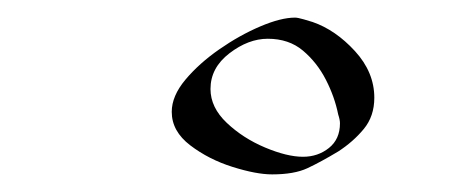

<svg xmlns="http://www.w3.org/2000/svg" viewBox="-20 -592 525 218"><path d="M289 -394Q271 -394 244 -402.5Q217 -411 196 -427Q175 -443 175 -465Q175 -483 190.5 -501.5Q206 -520 229 -536Q252 -552 275.5 -562Q299 -572 315 -572Q318 -572 325 -570Q332 -568 335 -567Q361 -558 383 -534Q405 -510 405 -481Q405 -460 393 -445.5Q381 -431 364 -420Q344 -408 329 -401Q314 -394 289 -394ZM324 -414Q341 -414 353.5 -424Q366 -434 366 -452Q366 -456 364 -462Q360 -482 350 -501.5Q340 -521 324 -534.5Q308 -548 284 -548Q262 -548 240.5 -531.5Q219 -515 219 -491Q219 -470 237.5 -452.5Q256 -435 281 -424.5Q306 -414 324 -414Z"/></svg>

Font: My Soul
Style: Regular
Weight: 400
Designer: Robert E. Leuschke
Foundry: Robert E. Leuschke
Version: Version 1.010; ttfautohint (v1.8.4.7-5d5b)